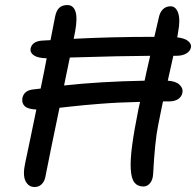

<svg xmlns="http://www.w3.org/2000/svg" viewBox="-20 -707 777 761"><path d="M117.2 34.2Q92.8 34.2 81.1 10.5Q69.3 -13.2 80.1 -62Q87.9 -97.7 102.3 -167.5Q116.7 -237.3 124 -272.9Q89.8 -274.4 77.6 -286.6Q65.4 -298.8 68.8 -318.8Q75.2 -347.2 107.9 -352.1Q113.3 -352.5 124.3 -354Q135.3 -355.5 141.1 -356Q158.2 -438.5 165 -476.1Q130.9 -476.6 114.7 -487.3Q98.6 -498 101.1 -514.2Q106.9 -542 144 -545.9Q149.9 -546.4 161.9 -546.9Q173.8 -547.4 180.2 -547.9Q192.4 -607.4 198.2 -640.1Q203.1 -665 214.8 -676Q226.6 -687 247.1 -687Q270.5 -687 279.1 -661.4Q287.6 -635.7 277.8 -582Q276.9 -577.6 272 -553.2Q419.9 -561 591.8 -561Q597.2 -583 608.9 -634.8Q613.3 -658.2 625.7 -670.2Q638.2 -682.1 655.8 -682.1Q677.2 -682.1 686.3 -655Q695.3 -627.9 686 -580.1Q684.1 -565.4 682.1 -559.1Q713.4 -555.2 726.3 -543.7Q739.3 -532.2 736.8 -519Q733.9 -503.9 718.3 -494.9Q702.6 -485.8 678.2 -485.8H667Q653.8 -429.2 645 -387.2Q676.8 -385.3 691.7 -371.1Q706.5 -356.9 703.1 -339.8Q700.2 -323.7 686.3 -314.5Q672.4 -305.2 651.9 -305.2H626Q623 -291 616.5 -258.8Q609.9 -226.6 606.9 -210.9Q593.8 -147.9 586.9 -16.1Q585.4 6.3 574.5 19.3Q563.5 32.2 548.8 32.2Q525.4 32.2 512.9 16.6Q500.5 1 498.3 -36.1Q496.1 -73.2 503.7 -130.4Q511.2 -187.5 528.8 -274.9Q529.8 -279.3 532 -289.1Q534.2 -298.8 535.2 -303.2Q490.7 -302.2 450.7 -300.3Q410.6 -298.3 372.1 -295.2Q333.5 -292 314.5 -290.3Q295.4 -288.6 257.1 -284.4Q218.8 -280.3 215.8 -279.8Q178.7 -102.5 159.2 -2.9Q155.3 13.7 144.3 23.9Q133.3 34.2 117.2 34.2ZM256.8 -479Q238.3 -387.2 233.9 -368.2Q374.5 -383.8 553.2 -387.2Q556.2 -402.8 560.1 -419.7Q564 -436.5 568.4 -456.1Q572.8 -475.6 575.2 -485.8Q463.9 -485.4 256.8 -479Z"/></svg>

Font: Shantell Sans Bouncy
Style: Italic
Weight: 400
Italic angle: -11.31°
Designer: Stephen Nixon, Anya Danilova, Shantell Martin
Foundry: Arrow Type
Version: Version 1.006;[9816181b4]